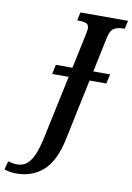

<svg xmlns="http://www.w3.org/2000/svg" viewBox="-238 -777 743 1079"><g transform="rotate(10 133.5 -237.0)"><path d="M-66 240Q-89 240 -104.5 237Q-120 234 -136 229L-123 180Q-113 184 -98 186.5Q-83 189 -71 189Q-43 189 -20.5 173.5Q2 158 20.5 118.5Q39 79 54 7L129 -346H35L46 -400H141L184 -604Q185 -610 186.5 -618.5Q188 -627 188 -632Q188 -655 172 -661Q156 -667 131 -667H121L131 -714H403L392 -667H382Q355 -667 333 -655.5Q311 -644 302 -600L260 -400H356L344 -346H248L174 6Q147 131 85 185.5Q23 240 -66 240Z"/></g></svg>

Font: Noto Serif ExtraCondensed SemiBold
Style: Italic
Weight: 600
Width: 2
Italic angle: -12°
Designer: Monotype Design Team
Foundry: Monotype Imaging Inc.
Version: Version 2.013